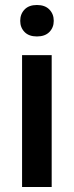

<svg xmlns="http://www.w3.org/2000/svg" viewBox="-20 -749 295 769"><path d="M187 0H68.4V-528.3H187ZM61 -665.5Q61 -692.9 78.4 -710.9Q95.7 -729 127.9 -729Q160.2 -729 177.7 -710.9Q195.3 -692.9 195.3 -665.5Q195.3 -638.7 177.7 -620.8Q160.2 -603 127.9 -603Q95.7 -603 78.4 -620.8Q61 -638.7 61 -665.5Z"/></svg>

Font: Vazir Medium FD-UI
Style: Medium-FD-UI
Weight: 500
Designer: Saber Rastikerdar
Foundry: Saber Rastikerdar
Version: Version 30.1.0